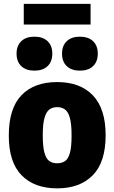

<svg xmlns="http://www.w3.org/2000/svg" viewBox="-20 -996 611 1026"><path d="M285.5 10.5Q164 10.5 95.5 -59.2Q27 -129 27 -271.5Q27 -417 94.8 -487.2Q162.5 -557.5 285.5 -557.5Q408.5 -557.5 476.5 -486.2Q544.5 -415 544.5 -273Q544.5 -129.5 475.8 -59.5Q407 10.5 285.5 10.5ZM285.5 -123.5Q310.5 -123.5 327.8 -135.5Q345 -147.5 353.8 -179.5Q362.5 -211.5 362.5 -271.5Q362.5 -333 353.5 -365.8Q344.5 -398.5 327.2 -411Q310 -423.5 285.5 -423.5Q261 -423.5 244 -411Q227 -398.5 217.8 -366Q208.5 -333.5 208.5 -273.5Q208.5 -212.5 217.5 -180Q226.5 -147.5 243.5 -135.5Q260.5 -123.5 285.5 -123.5ZM407 -618.5Q362 -618.5 336.8 -642.5Q311.5 -666.5 311.5 -709.5Q311.5 -752 336.8 -776Q362 -800 407 -800Q452 -800 477.2 -776Q502.5 -752 502.5 -709.5Q502.5 -666.5 477.2 -642.5Q452 -618.5 407 -618.5ZM164 -618.5Q119 -618.5 93.8 -642.5Q68.5 -666.5 68.5 -709.5Q68.5 -752 93.8 -776Q119 -800 164 -800Q209 -800 234.2 -776Q259.5 -752 259.5 -709.5Q259.5 -666.5 234.2 -642.5Q209 -618.5 164 -618.5ZM107 -865V-975.5H464V-865Z"/></svg>

Font: Encode Sans SmCnd XBd
Style: Regular
Weight: 800
Width: 4
Designer: Multiple Designers
Foundry: Impallari Type
Version: Version 3.002; ttfautohint (v1.8.3) -l 8 -r 50 -G 200 -x 14 